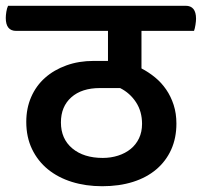

<svg xmlns="http://www.w3.org/2000/svg" viewBox="-54 -635 699 665"><path d="M436 -528V-398Q461 -385 483 -367Q505 -349 521.5 -325Q538 -301 547.5 -271.5Q557 -242 557 -207Q557 -157 539 -117Q521 -77 487.5 -48.5Q454 -20 406.5 -5Q359 10 300 10Q243 10 195 -5Q147 -20 112 -48.5Q77 -77 57 -118.5Q37 -160 37 -213Q37 -260 54 -299Q71 -338 102 -365.5Q133 -393 176 -408.5Q219 -424 270 -424H320V-528H2Q-34 -528 -34 -573Q-34 -582 -32 -594.5Q-30 -607 -26 -615H589Q625 -615 625 -570Q625 -562 623 -549Q621 -536 618 -528ZM292 -330Q229 -330 193 -298Q157 -266 157 -211Q157 -154 196.5 -121Q236 -88 302 -88Q330 -88 355 -96Q380 -104 398.5 -119Q417 -134 427.5 -156Q438 -178 438 -206Q438 -249 417 -281Q396 -313 362 -330Z"/></svg>

Font: Baloo 2 SemiBold
Style: Regular
Weight: 600
Designer: Sarang Kulkarni and Ek Type
Foundry: Ek Type
Version: Version 1.640;hotconv 1.0.111;makeotfexe 2.5.65597; ttfautoh